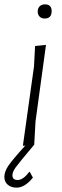

<svg xmlns="http://www.w3.org/2000/svg" viewBox="-53 -665 284 881"><path d="M153 -645Q184 -645 184 -614Q184 -580 152 -580Q137 -580 128.5 -589Q120 -598 120 -612Q120 -627 129 -636Q138 -645 153 -645ZM104 -1Q34 82 19 103Q4 124 4 139Q4 161 28 161Q53 161 81 124H84L98 150Q61 196 23 196Q-2 196 -17.5 182.5Q-33 169 -33 147Q-33 123 -15 96Q3 69 63 3L52 4L103 -360L108 -454L158 -459L110 -108Z"/></svg>

Font: Alegreya Sans Light
Style: Italic
Weight: 300
Italic angle: -7°
Designer: Juan Pablo del Peral
Foundry: Huerta Tipografica
Version: Version 2.007